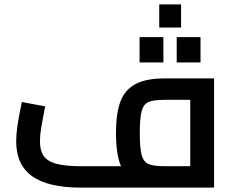

<svg xmlns="http://www.w3.org/2000/svg" viewBox="-20 -859 1083 879"><path d="M960 -500V0H351Q201 0 127.5 -52Q54 -104 54 -213Q54 -267 75 -367L80 -392L187 -372L182 -348Q173 -301 168 -271Q163 -241 163 -212Q163 -170 179.5 -145.5Q196 -121 237 -109.5Q278 -98 351 -98H534Q511 -151 511 -250Q511 -340 531 -393.5Q551 -447 599 -473.5Q647 -500 734 -500ZM734 -98H851V-402H734Q683 -402 660 -392Q637 -382 628.5 -350.5Q620 -319 620 -250Q620 -181 628.5 -149.5Q637 -118 660 -108Q683 -98 734 -98ZM709 -839H809V-733H709ZM619 -689H728V-573H619ZM789 -689H898V-573H789Z"/></svg>

Font: Cairo SemiBold
Style: Regular
Weight: 600
Designer: Mohamed Gaber, Accademia di Belle Arti di Urbino and others
Foundry: Kief Type Foundry, Accademia di Belle Arti di Urbino and others
Version: Version 3.011